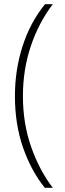

<svg xmlns="http://www.w3.org/2000/svg" viewBox="-20 -735 309 913"><path d="M51 -278Q51 -403 87.5 -516Q124 -629 194 -715H231Q164 -627 126.5 -515.5Q89 -404 89 -278Q89 -147 128.5 -35.5Q168 76 231 158H193Q129 79 90 -32Q51 -143 51 -278Z"/></svg>

Font: Noto Sans Arabic UI XCn XLt
Style: Regular
Weight: 200
Width: 2
Designer: Monotype Design Team, Nadine Chahine and Nizar Qandah
Foundry: Monotype Imaging Inc.
Version: Version 2.010; ttfautohint (v1.8.4.7-5d5b)